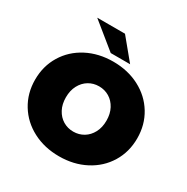

<svg xmlns="http://www.w3.org/2000/svg" viewBox="-204 -1094 1256 1287"><g transform="rotate(30 424.0 -450.5)"><path d="M221 -31C281 0.3 348.7 16 424 16C499.3 16 567 0.3 627 -31C687 -62.3 734 -105.8 768 -161.5C802 -217.2 819 -280 819 -350C819 -420 802 -482.8 768 -538.5C734 -594.2 687 -637.7 627 -669C567 -700.3 499.3 -716 424 -716C348.7 -716 281 -700.3 221 -669C161 -637.7 114 -594.2 80 -538.5C46 -482.8 29 -420 29 -350C29 -280 46 -217.2 80 -161.5C114 -105.8 161 -62.3 221 -31ZM503.5 -196.5C479.8 -182.2 453.3 -175 424 -175C394.7 -175 368.2 -182.2 344.5 -196.5C320.8 -210.8 302 -231.2 288 -257.5C274 -283.8 267 -314.7 267 -350C267 -385.3 274 -416.2 288 -442.5C302 -468.8 320.8 -489.2 344.5 -503.5C368.2 -517.8 394.7 -525 424 -525C453.3 -525 479.8 -517.8 503.5 -503.5C527.2 -489.2 546 -468.8 560 -442.5C574 -416.2 581 -385.3 581 -350C581 -314.7 574 -283.8 560 -257.5C546 -231.2 527.2 -210.8 503.5 -196.5ZM182 -917 379 -757H529L397 -917Z"/></g></svg>

Font: Montserrat Custom Black
Style: Regular
Weight: 900
Designer: Julieta Ulanovsky
Foundry: Julieta Ulanovsky
Version: Version 7.200